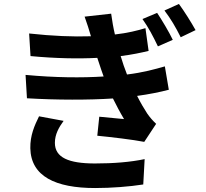

<svg xmlns="http://www.w3.org/2000/svg" viewBox="-20 -882 1040 969"><path d="M773 -817 699 -786C730 -742 751 -702 777 -648L852 -681C833 -721 797 -781 773 -817ZM883 -862 810 -829C843 -785 865 -748 892 -694L967 -730C946 -768 909 -827 883 -862ZM301 -272 177 -295C154 -248 132 -199 133 -134C136 8 260 67 460 67C542 67 633 60 703 49L710 -79C639 -64 553 -57 459 -57C326 -57 257 -87 257 -161C257 -204 277 -239 301 -272ZM109 -504 116 -386C267 -377 428 -377 550 -385C567 -351 585 -316 606 -281C577 -284 522 -289 481 -293L471 -197C543 -190 652 -177 708 -166L768 -257C750 -274 737 -289 723 -309C706 -335 688 -366 672 -398C731 -406 786 -417 832 -429L812 -547C763 -533 703 -516 621 -506L604 -552L589 -599C646 -606 692 -616 730 -625L714 -740C675 -728 623 -715 560 -708C552 -741 546 -777 541 -813L407 -798C419 -764 430 -731 439 -699C348 -696 246 -700 127 -713L134 -599C260 -587 376 -585 471 -590L491 -530L503 -496C393 -489 258 -490 109 -504Z"/></svg>

Font: Noto Sans Mono CJK HK
Style: Bold
Weight: 700
Designer: Ryoko NISHIZUKA 西塚涼子 (kana, bopomofo & ideographs); Paul D. Hunt (Latin, Greek & Cyrillic); Sandoll Communications 산돌커뮤니
Foundry: Adobe
Version: Version 2.004;hotconv 1.0.118;makeotfexe 2.5.65603